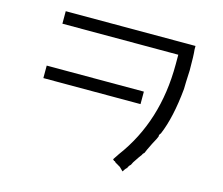

<svg xmlns="http://www.w3.org/2000/svg" viewBox="-106 -844 1212 1044"><g transform="rotate(15 500.0 -322.0)"><path d="M117.2 -390.6H664.1V-320.3H117.2ZM140.6 -703.1H871.1V-683.6Q875 -652.3 875 -566.4Q871.1 -488.3 871.1 -460.9Q855.5 -296.9 812.5 -195.3Q808.6 -191.4 804.7 -183.6Q804.7 -175.8 804.7 -175.8Q804.7 -171.9 781.2 -128.9Q757.8 -82 753.9 -70.3L746.1 -62.5L742.2 -54.7Q734.4 -43 730.5 -39.1Q730.5 -39.1 707 -3.9L699.2 11.7Q695.3 15.6 691.4 19.5Q683.6 31.2 683.6 35.2Q679.7 35.2 671.9 46.9L664.1 58.6L644.5 39.1Q636.7 35.2 625 27.3L617.2 23.4L613.3 19.5L609.4 15.6H605.5L601.6 11.7Q597.7 7.8 597.7 7.8Q597.7 7.8 621.1 -27.3Q793 -257.8 793 -578.1V-632.8H140.6Z"/></g></svg>

Font: 和音 by 宁静之雨，公众号njzyshare
Style: Regular
Weight: 400
Designer: Steve Matteson
Foundry: Ascender Corporation
Version: Version 6.00;June 8, 2018;FontCreator 11.0.0.2388 32-bit